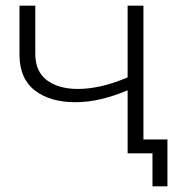

<svg xmlns="http://www.w3.org/2000/svg" viewBox="-20 -543 653 680"><path d="M488 0H432V-223Q384 -203 338 -192Q292 -181 247 -181Q157 -181 103 -223Q49 -265 49 -350V-523H105V-352Q105 -290 146 -259Q187 -228 256 -228Q336 -228 432 -269V-523H488ZM573 117H520V0H432V-49H573Z"/></svg>

Font: Montserrat-Alt1 Light
Style: Regular
Weight: 300
Designer: Differentunic
Foundry: Differentunic
Version: Version 7.222